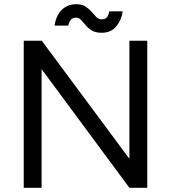

<svg xmlns="http://www.w3.org/2000/svg" viewBox="-20 -894 814 914"><path d="M93 0V-700H179L596 -138V-700H681V0H596L178 -565V0ZM464 -738Q435 -738 417 -749Q399 -760 387.5 -774Q376 -788 366 -799Q356 -810 343 -810Q327 -810 318.5 -801.5Q310 -793 305 -772H240Q243 -799 255.5 -822.5Q268 -846 290.5 -860Q313 -874 342 -874Q370 -874 387 -863Q404 -852 416 -838Q428 -824 438.5 -813Q449 -802 464 -802Q481 -802 489 -812Q497 -822 500 -840H564Q559 -800 534 -769Q509 -738 464 -738Z"/></svg>

Font: Figtree
Style: Regular
Weight: 400
Designer: Erik Kennedy
Foundry: Erik Kennedy
Version: Version 2.002